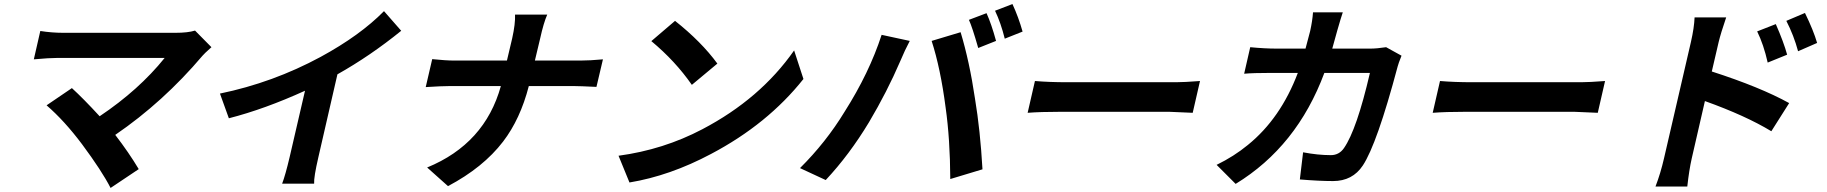

<svg xmlns="http://www.w3.org/2000/svg" viewBox="-20 -863 9020 948"><path d="M1024 -630Q986 -596 980 -588Q786 -359 549 -197Q616 -110 665 -28L526 65Q483 -19 385 -151Q298 -267 210 -343L335 -428Q392 -376 472 -289Q666 -419 793 -577H264Q223 -577 147 -570L179 -710Q236 -701 292 -701H847Q907 -701 943 -712Z M1552 -87Q1529 12 1531 44H1373Q1389 2 1410 -87L1486 -415Q1286 -324 1110 -279L1066 -401Q1328 -455 1563 -582Q1758 -688 1876 -808L1961 -711Q1808 -587 1646 -496Z M2846 -564Q2892 -564 2957 -570L2925 -434Q2842 -438 2816 -438H2591Q2549 -275 2464 -164Q2366 -36 2192 56L2089 -36Q2374 -153 2453 -438H2198Q2161 -438 2082 -433L2114 -571Q2182 -564 2223 -564H2483L2509 -674Q2525 -746 2523 -791H2682Q2664 -750 2647 -673L2621 -564Z M3313 -760Q3443 -657 3522 -549L3396 -444Q3314 -562 3196 -660ZM3034 -94Q3256 -124 3448 -225Q3734 -375 3901 -614L3947 -473Q3770 -250 3491 -103Q3288 5 3088 38Z M4851 -798Q4875 -745 4898 -661L4810 -626Q4780 -731 4764 -765ZM4979 -843Q5009 -778 5029 -707L4941 -672Q4922 -749 4893 -810ZM4333 -691 4472 -661Q4448 -616 4425 -561Q4360 -410 4271 -260Q4174 -99 4057 26L3930 -33Q4058 -160 4150 -311Q4272 -503 4333 -691ZM4580 -661 4723 -704Q4767 -559 4794 -376Q4820 -220 4831 -27L4672 21Q4671 -177 4649 -332Q4624 -525 4580 -661Z M5090 -463Q5161 -457 5250 -457H5787Q5826 -457 5905 -463L5869 -306L5753 -311H5216Q5117 -311 5054 -306Z M6900 -588Q6884 -548 6881 -535Q6779 -152 6709 -46Q6658 31 6562 31Q6494 31 6398 23L6414 -111Q6487 -97 6551 -97Q6592 -97 6616 -132Q6679 -223 6744 -503H6519Q6384 -140 6081 45L5987 -49Q6073 -91 6141 -147Q6303 -278 6388 -503H6256Q6167 -503 6123 -499L6153 -630Q6225 -623 6283 -623H6426Q6441 -679 6449 -710Q6460 -760 6463 -802H6610Q6601 -776 6583 -713Q6567 -653 6558 -623H6746Q6778 -623 6824 -630Z M7090 -463Q7161 -457 7250 -457H7787Q7826 -457 7905 -463L7869 -306L7753 -311H7216Q7117 -311 7054 -306Z M8858 -610Q8837 -688 8800 -760L8892 -799Q8934 -713 8952 -651ZM8708 -554Q8688 -643 8656 -708L8748 -744Q8787 -655 8804 -593ZM8432 -510Q8671 -433 8814 -354L8726 -215Q8599 -292 8398 -364L8333 -81Q8320 -24 8311 58H8154Q8179 -7 8196 -81L8329 -656Q8345 -726 8347 -777H8503Q8476 -698 8466 -656Z"/></svg>

Font: KaiGen Gothic CN Bold
Style: Bold
Weight: 700
Designer: Ryoko NISHIZUKA  (kana & ideographs); Paul D. Hunt (Latin, Greek & Cyrillic); Wenlong ZHANG  (bopomofo); Sandoll Communi
Foundry: Adobe Systems Incorporated
Version: Version 1.002.20150501